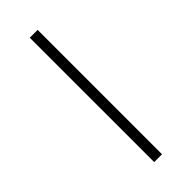

<svg xmlns="http://www.w3.org/2000/svg" viewBox="-358 -847 1268 1268"><g transform="rotate(-45 275.5 -213.0)"><path d="M238.8 -793.9H312V367.7H238.8Z"/></g></svg>

Font: Noto Sans Kannada
Style: Regular
Weight: 400
Designer: Monotype Design team
Foundry: Monotype Imaging Inc.
Version: Version 1.00